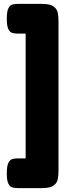

<svg xmlns="http://www.w3.org/2000/svg" viewBox="-20 -795 353 988"><path d="M73 173Q59 173 45.5 170Q32 167 23.5 151Q15 135 15 98Q15 59 23.5 42.5Q32 26 45 23Q58 20 72 20H112V-622H73Q59 -622 45.5 -625Q32 -628 23.5 -644Q15 -660 15 -698Q15 -737 23.5 -753Q32 -769 45 -772Q58 -775 72 -775H196Q239 -775 256.5 -761.5Q274 -748 277.5 -727.5Q281 -707 281 -685V83Q281 104 277.5 125Q274 146 256.5 159.5Q239 173 196 173Z"/></svg>

Font: Fredoka SemiCondensed
Style: Bold
Weight: 700
Width: 4
Designer: Ben Nathan
Foundry: Milena B. Brandão, Ben Nathan
Version: Version 2.001